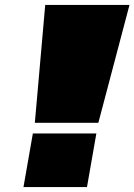

<svg xmlns="http://www.w3.org/2000/svg" viewBox="-20 -757 544 777"><path d="M121 -260 163 -737H504L378 -260ZM75 0 113 -217H370L332 0Z"/></svg>

Font: Tomorrow Black
Style: Italic
Weight: 900
Italic angle: -10°
Designer: Tony de Marco, Monica Rizzolli
Foundry: Just in Type
Version: Version 2.002